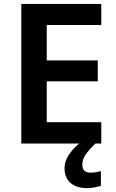

<svg xmlns="http://www.w3.org/2000/svg" viewBox="-20 -734 593 982"><path d="M425 228Q370 228 340 201Q310 174 310 126Q310 93 330.5 60.5Q351 28 385 0H89V-714H498V-606H219V-425H480V-318H219V-109H498V0H468Q435 32 418 56.5Q401 81 401 109Q401 149 444 149Q459 149 472.5 146.5Q486 144 496 141V217Q480 221 463.5 224.5Q447 228 425 228Z"/></svg>

Font: Noto Sans Canadian Aboriginal SemiBold
Style: Regular
Weight: 600
Designer: Monotype Design Team, Typotheque's Kevin King
Foundry: Monotype Imaging Inc.
Version: Version 2.004; ttfautohint (v1.8.4.7-5d5b)